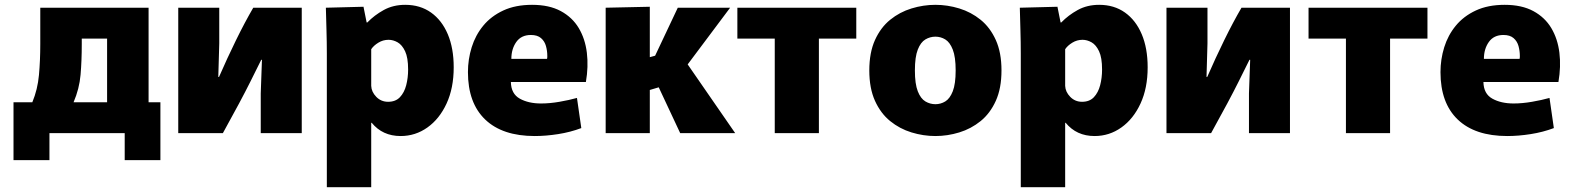

<svg xmlns="http://www.w3.org/2000/svg" viewBox="-20 -552 6515 796"><path d="M36 112V-128H114Q136 -181 141.5 -241Q147 -301 147 -370V-520H596V-128H645V112H497V0H185V112ZM319 -370Q319 -300 314 -242Q309 -184 285 -128H424V-392H319Z M719 0V-520H889V-372L885 -233H888Q922 -311 958.5 -385.5Q995 -460 1030 -520H1231V0H1061V-165L1066 -304H1063Q1055 -288 1018 -213.5Q981 -139 904 0Z M1335 -331Q1335 -377 1333.5 -428Q1332 -479 1331 -520L1487 -524L1500 -459H1503Q1532 -489 1571 -510.5Q1610 -532 1660 -532Q1722 -532 1767 -500Q1812 -468 1836.5 -410Q1861 -352 1861 -273Q1861 -187 1831.5 -123Q1802 -59 1752 -23.5Q1702 12 1641 12Q1566 12 1521 -43H1519V224H1335ZM1589 -130Q1620 -130 1638 -149Q1656 -168 1664 -198.5Q1672 -229 1672 -264Q1672 -313 1659.5 -339.5Q1647 -366 1628.5 -376.5Q1610 -387 1591 -387Q1568 -387 1548.5 -375Q1529 -363 1519 -348V-196Q1520 -171 1540 -150.5Q1560 -130 1589 -130Z M2197 12Q2063 12 1991.5 -56.5Q1920 -125 1920 -253Q1920 -306 1935.5 -356Q1951 -406 1983.5 -445.5Q2016 -485 2066.5 -508.5Q2117 -532 2186 -532Q2257 -532 2305 -506Q2353 -480 2379.5 -435.5Q2406 -391 2413 -333.5Q2420 -276 2409 -212H2098Q2099 -163 2135 -143Q2171 -123 2223 -123Q2259 -123 2299.5 -130Q2340 -137 2372 -146L2390 -21Q2345 -4 2294 4Q2243 12 2197 12ZM2181 -407Q2141 -407 2120.5 -378Q2100 -349 2100 -308H2248Q2249 -312 2249 -315Q2249 -318 2249 -321Q2249 -341 2243.5 -361Q2238 -381 2223 -394Q2208 -407 2181 -407Z M2491 -520 2674 -524V-315L2696 -321L2790 -520H3007L2831 -285L3028 0H2800L2711 -190L2674 -179V0H2491Z M3192 0V-392H3037V-520H3530V-392H3375V0Z M3858 12Q3808 12 3759 -3Q3710 -18 3670.5 -50Q3631 -82 3607.5 -134Q3584 -186 3584 -260Q3584 -334 3607.5 -386Q3631 -438 3670.5 -470Q3710 -502 3759 -517Q3808 -532 3858 -532Q3908 -532 3957 -517Q4006 -502 4045.5 -470Q4085 -438 4108.5 -386Q4132 -334 4132 -260Q4132 -186 4108.5 -134Q4085 -82 4045.5 -50Q4006 -18 3957 -3Q3908 12 3858 12ZM3858 -120Q3880 -120 3899 -131.5Q3918 -143 3930 -173.5Q3942 -204 3942 -260Q3942 -316 3930 -346.5Q3918 -377 3899 -388.5Q3880 -400 3858 -400Q3836 -400 3816.5 -388.5Q3797 -377 3785 -346.5Q3773 -316 3773 -260Q3773 -204 3785 -173.5Q3797 -143 3816.5 -131.5Q3836 -120 3858 -120Z M4212 -331Q4212 -377 4210.5 -428Q4209 -479 4208 -520L4364 -524L4377 -459H4380Q4409 -489 4448 -510.5Q4487 -532 4537 -532Q4599 -532 4644 -500Q4689 -468 4713.5 -410Q4738 -352 4738 -273Q4738 -187 4708.5 -123Q4679 -59 4629 -23.5Q4579 12 4518 12Q4443 12 4398 -43H4396V224H4212ZM4466 -130Q4497 -130 4515 -149Q4533 -168 4541 -198.5Q4549 -229 4549 -264Q4549 -313 4536.5 -339.5Q4524 -366 4505.5 -376.5Q4487 -387 4468 -387Q4445 -387 4425.5 -375Q4406 -363 4396 -348V-196Q4397 -171 4417 -150.5Q4437 -130 4466 -130Z M4816 0V-520H4986V-372L4982 -233H4985Q5019 -311 5055.5 -385.5Q5092 -460 5127 -520H5328V0H5158V-165L5163 -304H5160Q5152 -288 5115 -213.5Q5078 -139 5001 0Z M5560 0V-392H5405V-520H5898V-392H5743V0Z M6229 12Q6095 12 6023.5 -56.5Q5952 -125 5952 -253Q5952 -306 5967.5 -356Q5983 -406 6015.5 -445.5Q6048 -485 6098.5 -508.5Q6149 -532 6218 -532Q6289 -532 6337 -506Q6385 -480 6411.5 -435.5Q6438 -391 6445 -333.5Q6452 -276 6441 -212H6130Q6131 -163 6167 -143Q6203 -123 6255 -123Q6291 -123 6331.5 -130Q6372 -137 6404 -146L6422 -21Q6377 -4 6326 4Q6275 12 6229 12ZM6213 -407Q6173 -407 6152.5 -378Q6132 -349 6132 -308H6280Q6281 -312 6281 -315Q6281 -318 6281 -321Q6281 -341 6275.5 -361Q6270 -381 6255 -394Q6240 -407 6213 -407Z"/></svg>

Font: Murecho ExtraBold
Style: Regular
Weight: 800
Designer: Neil Summerour
Foundry: Positype
Version: Version 1.010; ttfautohint (v1.8.3)